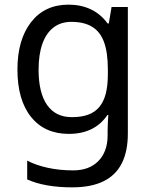

<svg xmlns="http://www.w3.org/2000/svg" viewBox="-20 -566 655 826"><path d="M275 -546Q328 -546 370.5 -526Q413 -506 443 -465H448L460 -536H530V9Q530 85 504 136.5Q478 188 425 214Q372 240 290 240Q232 240 183.5 231.5Q135 223 97 206V125Q135 145 186 156Q237 167 295 167Q364 167 403.5 126.5Q443 86 443 16V-5Q443 -17 444 -39.5Q445 -62 446 -71H442Q414 -30 372.5 -10Q331 10 276 10Q172 10 113.5 -63Q55 -136 55 -267Q55 -395 113.5 -470.5Q172 -546 275 -546ZM287 -472Q242 -472 210.5 -448Q179 -424 162.5 -378Q146 -332 146 -266Q146 -167 182.5 -114.5Q219 -62 289 -62Q330 -62 359 -72.5Q388 -83 407 -105.5Q426 -128 435 -163Q444 -198 444 -246V-267Q444 -340 427.5 -385Q411 -430 376 -451Q341 -472 287 -472Z"/></svg>

Font: uguzrati25
Style: Book
Weight: 400
Designer: Jelle Bosma - Monotype Design Team, Universal Thirst
Foundry: Monotype Imaging Inc.
Version: Version 2.106